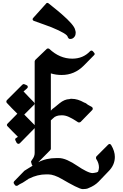

<svg xmlns="http://www.w3.org/2000/svg" viewBox="-20 -1247 852 1329"><path d="M775 -161Q775 -181 768.5 -201.5Q762 -222 750 -242Q747 -248 741 -250Q735 -252 729 -246L648 -165Q645 -161 644.5 -155.5Q644 -150 646 -147Q665 -118 665 -88Q665 -77 659 -59L652 -55L650 -54Q641 -52 633.5 -50.5Q626 -49 620 -49Q604 -49 575 -63.5Q546 -78 517 -98Q479 -124 446 -138.5Q413 -153 386 -153H373Q299 -153 245 -124L327 -207Q328 -208 330 -211Q332 -214 332 -216V-414Q346 -427 350 -430.5Q354 -434 356 -435L357 -437Q374 -446 386.5 -447.5Q399 -449 408 -449Q432 -449 456 -438Q480 -427 503 -412L520 -401Q523 -399 528.5 -399.5Q534 -400 538 -403L619 -486Q623 -491 622 -496.5Q621 -502 617 -506Q610 -509 602.5 -514Q595 -519 588 -522Q583 -526 577 -530.5Q571 -535 563 -537Q518 -563 477 -563Q474 -563 469 -563Q465 -563 461 -561Q426 -560 392 -532Q368 -512 356 -502.5Q344 -493 342 -492L332 -481V-739Q367 -728 407 -728Q495 -728 559 -792L630 -864Q639 -872 633 -880L623 -892Q613 -902 603 -892Q555 -841 480 -841Q393 -841 321 -909Q312 -914 304 -909L225 -833Q224 -832 222 -828.5Q220 -825 220 -822V-381L148 -454L215 -521Q224 -529 215 -539Q195 -559 178.5 -576.5Q162 -594 143 -614L167 -635Q174 -641 172 -648.5Q170 -656 161 -659L146 -665Q140 -666 134 -660L28 -554Q25 -551 24 -545.5Q23 -540 27 -535Q43 -517 62 -498Q81 -479 100 -460L32 -391Q23 -381 33 -372Q51 -354 67.5 -336.5Q84 -319 104 -300L92 -292Q87 -290 85.5 -285Q84 -280 87 -275L95 -259Q99 -253 105.5 -251.5Q112 -250 118 -256L220 -360V-188Q220 -164 202 -141Q201 -139 200 -138Q198 -135 196 -131.5Q194 -128 195 -126L200 -109Q200 -104 206 -100Q195 -93 181 -85Q167 -77 149 -65L78 8Q71 18 78 26L84 35Q92 42 101 38Q108 33 117.5 27.5Q127 22 138 17Q147 11 158 4Q169 -3 182 -12V-11Q239 -40 301 -40H314Q334 -40 358 -31.5Q382 -23 406 -9Q459 22 498.5 42Q538 62 553 62Q563 62 574.5 60.5Q586 59 595 54Q635 38 661 12Q678 -6 696 -24.5Q714 -43 730 -60Q775 -104 775 -161ZM504 -1021Q504 -1029 500 -1041Q497 -1057 473.5 -1084.5Q450 -1112 405 -1151Q390 -1164 368.5 -1181.5Q347 -1199 317 -1223Q313 -1227 307 -1227Q302 -1227 299 -1222L210 -1123Q204 -1117 206 -1110.5Q208 -1104 216 -1102Q257 -1087 287 -1076.5Q317 -1066 337 -1058Q449 -1012 449 -990Q454 -979 462.5 -977.5Q471 -976 480.5 -980Q490 -984 497 -994.5Q504 -1005 504 -1021Z"/></svg>

Font: MM Taunggyi
Style: Regular
Weight: 400
Designer: Khon Soe Zaw Thu
Version: Version 1.00 July 18, 2016, initial release